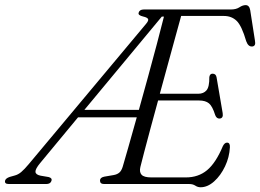

<svg xmlns="http://www.w3.org/2000/svg" viewBox="-72 -738 1044 770"><path d="M687 0H345.5Q329 0 329 -14Q329 -26 346 -29.5L384 -36Q398 -38.5 406.5 -45.8Q415 -53 420 -69Q427 -92.5 442.2 -145.8Q457.5 -199 476.5 -267.5H241L89 -84Q69.5 -60.5 70.2 -49Q71 -37.5 90.5 -33.5L123 -28Q138 -24 134.5 -13Q130.5 0 113.5 0H-36.5Q-55 0 -51.5 -14Q-49 -23 -33 -28.5L-13.5 -34Q0.5 -37.5 13 -48Q25.5 -58.5 43.5 -80L513.5 -642Q525 -655.5 521.8 -661.8Q518.5 -668 503 -671.5Q480.5 -676.5 484 -687Q487.5 -700 505 -700H854Q875 -700 888.2 -708.8Q901.5 -717.5 913 -717.5Q928 -717.5 931.5 -697L950.5 -575Q955 -552.5 939 -551.5Q923.5 -550.5 915.5 -572.5Q897.5 -634.5 877.2 -654.2Q857 -674 826 -674H654.5Q644.5 -638.5 630.8 -588Q617 -537.5 601 -479.2Q585 -421 569 -362H723Q744.5 -362 756.2 -375.8Q768 -389.5 767.5 -429Q769.5 -442.5 780.5 -442.5Q794 -442.5 796.5 -428L821 -284.5Q824.5 -263.5 808.5 -262.5Q796.5 -262 791 -276.5Q780 -312 766 -323.5Q752 -335 726.5 -335H562Q545.5 -275.5 531.2 -221.8Q517 -168 506.2 -127.8Q495.5 -87.5 491 -68.5Q486 -48 495.8 -37.2Q505.5 -26.5 535 -26.5H673.5Q723.5 -26.5 758.5 -55.5Q793.5 -84.5 822 -152.5Q829 -166 838.5 -166Q851 -166 850 -147.5Q848 -107.5 830.5 -70.8Q813 -34 786.8 -10.5Q760.5 13 732.5 13Q721 13 711.2 6.5Q701.5 0 687 0ZM577 -671.5 266.5 -297.5H485Q503 -362 521.8 -430.5Q540.5 -499 557.2 -561.8Q574 -624.5 585.5 -671.5Z"/></svg>

Font: Fraunces 72pt Soft Light
Style: Italic
Weight: 300
Italic angle: -16°
Version: Version 1.000;[b76b70a41]